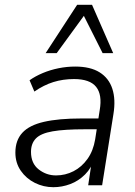

<svg xmlns="http://www.w3.org/2000/svg" viewBox="-20 -771 562 799"><path d="M202 8Q161 8 125 -10Q89 -28 66.5 -60.5Q44 -93 44 -136Q44 -187 73 -218.5Q102 -250 163 -264Q224 -278 319 -278H400L393 -233H333Q248 -233 199 -224.5Q150 -216 129.5 -195Q109 -174 109 -139Q109 -91 141 -66Q173 -41 213 -41Q252 -41 286 -58.5Q320 -76 344 -109.5Q368 -143 376 -191L395 -313Q406 -377 380 -409.5Q354 -442 288 -442Q242 -442 202 -429.5Q162 -417 123 -390L103 -437Q127 -454 158 -467Q189 -480 223.5 -487Q258 -494 293 -494Q356 -494 394.5 -470Q433 -446 447.5 -401.5Q462 -357 452 -296L405 0H347L364 -113H374Q361 -72 334 -45Q307 -18 272.5 -5Q238 8 202 8ZM170 -550 301 -751H363L451 -550H407L329 -705L216 -550Z"/></svg>

Font: Nunito Sans 12pt Light
Style: Italic
Weight: 300
Italic angle: -9°
Designer: Vernon Adams
Foundry: Vernon Adams
Version: Version 3.101;gftools[0.9.27]